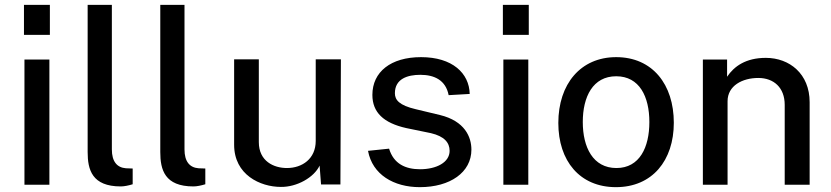

<svg xmlns="http://www.w3.org/2000/svg" viewBox="-20 -763 3432 793"><path d="M186 -743H79V-619H186ZM184 -517H81V0H184Z M479 7C493 7 512 3 528 -2V-67L500 -68C463 -71 442 -96 442 -146V-743H342V-135C342 -62 360 7 479 7Z M779 7C793 7 812 3 828 -2V-67L800 -68C763 -71 742 -96 742 -146V-743H642V-135C642 -62 660 7 779 7Z M1140 9C1206 10 1277 -30 1300 -79L1306 -1H1386L1388 -518H1284V-181C1284 -107 1228 -69 1165 -69C1111 -69 1049 -97 1049 -176V-518H947V-165C947 -41 1055 9 1140 9Z M1714 10C1839 10 1927 -51 1927 -145C1927 -197 1900 -263 1797 -288L1697 -312C1629 -328 1611 -350 1611 -378C1611 -438 1664 -454 1716 -454C1774 -454 1821 -432 1833 -370L1920 -375C1918 -461 1848 -527 1719 -527C1594 -527 1518 -466 1518 -371C1518 -299 1564 -255 1658 -234L1760 -213C1815 -200 1837 -174 1837 -140C1837 -92 1782 -64 1715 -64C1655 -64 1606 -86 1587 -149L1500 -140C1518 -42 1606 10 1714 10Z M2164 -743H2057V-619H2164ZM2162 -517H2059V0H2162Z M2524 10C2674 10 2763 -100 2763 -256C2763 -414 2675 -527 2525 -527C2378 -527 2286 -416 2286 -255C2286 -99 2374 10 2524 10ZM2526 -69C2429 -69 2387 -155 2387 -259C2387 -364 2429 -448 2525 -448C2621 -448 2662 -364 2662 -259C2662 -155 2622 -69 2526 -69Z M2883 0H2985V-345C2985 -409 3046 -441 3112 -441C3176 -441 3221 -401 3221 -330V0H3324V-341C3324 -458 3241 -524 3143 -524C3060 -524 3012 -489 2983 -446V-517H2883Z"/></svg>

Font: United Sans Medium
Style: Regular
Weight: 500
Designer: Pablo Impallari, Rodrigo Fuenzalida (Modified by Dan O. Williams)
Version: Version 1.000;PS 001.000;hotconv 1.0.88;makeotf.lib2.5.64775